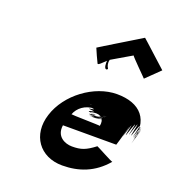

<svg xmlns="http://www.w3.org/2000/svg" viewBox="-130 -873 849 924"><g transform="rotate(20 294.5 -411.0)"><path d="M298.4 -590C298.4 -590 436.1 -671 433.5 -669C430.9 -667 518.6 -581 517.6 -581L587.4 -649C586.4 -649 456.1 -769 455.8 -768C455.5 -767 250.9 -644 251.6 -643C251.3 -642 282.9 -572 283.9 -572C288.3 -570 294.1 -576 298 -579C306.2 -586 311 -592 321.7 -601C320.4 -590 320.5 -561 332.5 -561C335.5 -561 340.7 -565 338.7 -568C332.4 -577 327.3 -593 332.5 -610C333.1 -612 332.4 -613 331.7 -614C325.2 -619 301.6 -594 298.4 -590ZM501.5 -237 508.2 -259C549.4 -397 506.2 -259 508.9 -268C551.1 -406 509.5 -270 512 -278C554.2 -416 514.3 -279 517.7 -287C560.9 -425 522.1 -288 529.8 -297C577.3 -436 538.1 -298 542.9 -304C587.5 -440 548.4 -299 554.6 -303C600.6 -437 561.5 -296 564.7 -300C607.7 -434 566.3 -292 569.2 -295C611.5 -427 568.8 -284 571.1 -288C612.7 -421 570 -278 571.2 -282C611.9 -415 569.5 -273 570.1 -275C610.4 -407 567.6 -267 567.6 -267C608.9 -402 539.8 -467 422.8 -467C305.8 -467 181.3 -374 145.5 -260C108.6 -146 175.5 -54 290.5 -54C374.5 -54 450.8 -81 511.8 -153C506.5 -152 421.8 -199 418.8 -199C373.1 -164 349.7 -156 303.7 -156C267.7 -156 219.1 -177 228.5 -237ZM249 -301C261.7 -336 297.3 -364 343.3 -364C391.3 -364 312 -363 361 -363C403 -363 322 -363 370 -363C412 -363 330.3 -364 381.6 -365C425.9 -366 343.9 -366 392.2 -367C433.5 -368 352.8 -369 401.7 -372C444.6 -375 361.3 -377 408.2 -380C447.8 -382 364.1 -383 410.7 -385C450.3 -387 365.9 -389 412.2 -393C452.4 -397 368.3 -400 413.9 -402C453.5 -404 367.8 -405 413.7 -408C452.7 -411 366.6 -414 410.8 -418C448 -422 361.6 -424 405.2 -426C441.9 -428 352.2 -429 392.5 -430C425.8 -431 376.5 -430 376.5 -430C411.2 -429 320.5 -427 359 -422C390.5 -417 301 -412 343.7 -408C380.5 -404 293.6 -401 337.4 -397C375.2 -393 289.2 -390 334 -386C371.8 -382 284.6 -375 331.6 -375C368.6 -375 283.6 -378 327.6 -378C366.6 -378 278.6 -378 324.6 -378C361.6 -378 276.3 -377 320 -376C357.6 -375 272.3 -374 318 -373C357 -373 271.7 -372 318.7 -372C357.7 -372 275.1 -370 321.1 -370C360.1 -370 275.8 -369 321.8 -369C362.5 -368 279.5 -368 326.2 -367C366.2 -367 282.6 -365 330.6 -365C370.6 -365 285.6 -365 331.6 -365C370.3 -364 286 -363 332 -363C370.8 -359 286.8 -356 333.9 -353C374 -350 289.5 -345 336.9 -340C377.4 -335 295.5 -332 341.9 -330C382.3 -328 298 -327 345.7 -326C386.4 -325 302.8 -323 350.8 -323C391.8 -323 308.8 -323 356.8 -323H362.8C403.8 -323 320.8 -323 367.8 -323C408.8 -323 325.1 -324 372.1 -324C412.1 -324 329.4 -325 376.4 -325C417.4 -325 333.7 -326 380.7 -326C421.7 -326 339 -327 386 -327C427.3 -328 344.6 -329 393.2 -331C434.8 -333 353.3 -338 400.3 -338C439.3 -338 357.3 -341 403.3 -341C443.3 -341 358.9 -343 405.2 -344C444.5 -345 358.8 -346 404.1 -347C442.4 -348 356.4 -348 401.4 -348C439.4 -348 352.8 -346 397.8 -346C436.8 -346 348.9 -343 394.9 -343C432.9 -343 345.6 -339 389.3 -338C426 -337 339.7 -336 384.7 -336C422.7 -336 336.4 -335 381.4 -335C419.4 -335 332.1 -334 377.1 -334C415.1 -334 328.8 -333 372.8 -333C410.8 -333 324.5 -332 368.5 -332C406.5 -332 320.5 -332 364.5 -332H360.5C397.5 -332 311.5 -332 355.5 -332C393.5 -332 306.5 -332 351.8 -333C390.1 -334 304.4 -335 349.7 -336C388 -337 301.9 -340 346.5 -345C384 -350 403.5 -332 396.2 -295C395.8 -297 249.4 -299 249 -301Z"/></g></svg>

Font: Hussar Wojna
Style: 3Obl
Weight: 400
Designer: Robert Jablonski
Foundry: Cannot Into Space Fonts
Version: Version 1.01